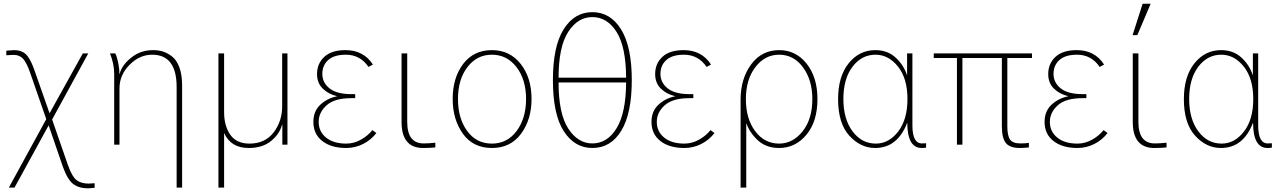

<svg xmlns="http://www.w3.org/2000/svg" viewBox="-20 -774 6842 1027"><path d="M13.7 -478.5V-502.9Q48.8 -505.9 55.7 -505.9Q93.8 -505.9 117.2 -484.9Q140.6 -463.9 162.1 -404.3L245.1 -168L422.9 -488.3H452.1L258.8 -134.8L342.8 107.4Q365.2 170.9 389.6 189.5Q414.1 208 454.1 208Q466.8 208 486.3 206.1V230.5Q457 233.4 451.2 233.4Q403.3 233.4 372.6 210.9Q341.8 188.5 316.4 118.2L240.2 -103.5L57.6 229.5H27.3L227.5 -136.7L140.6 -386.7Q123 -437.5 104 -459Q85 -480.5 52.7 -480.5Q39.1 -480.5 13.7 -478.5Z M568.4 -488.3H596.7Q606.4 -467.8 611.8 -440.4Q617.2 -413.1 618.2 -396.5V-379.9H620.1Q632.8 -426.8 682.6 -466.3Q732.4 -505.9 798.8 -505.9Q827.1 -505.9 851.1 -498.5Q875 -491.2 899.9 -472.2Q924.8 -453.1 939.5 -413.6Q954.1 -374 954.1 -317.4V229.5H924.8V-308.6Q924.8 -481.4 793.9 -481.4Q726.6 -481.4 672.9 -427.2Q619.1 -373 619.1 -300.8V0H590.8V-379.9Q590.8 -431.6 568.4 -488.3Z M1148.4 229.5V-488.3H1178.7V-173.8Q1178.7 -100.6 1211.9 -53.2Q1245.1 -5.9 1314.5 -5.9Q1397.5 -5.9 1443.4 -65.4Q1489.3 -125 1489.3 -206.1V-488.3H1517.6V0H1490.2V-106.4H1488.3Q1476.6 -58.6 1430.7 -20.5Q1384.8 17.6 1310.5 17.6Q1214.8 17.6 1178.7 -62.5V229.5Z M1656.2 -122.1Q1656.2 -178.7 1692.9 -213.4Q1729.5 -248 1782.2 -258.8V-259.8Q1736.3 -270.5 1706.1 -300.3Q1675.8 -330.1 1675.8 -377.9Q1675.8 -433.6 1714.4 -469.7Q1752.9 -505.9 1828.1 -505.9Q1924.8 -505.9 1974.6 -428.7L1951.2 -416Q1906.2 -481.4 1830.1 -481.4Q1767.6 -481.4 1735.8 -453.1Q1704.1 -424.8 1704.1 -378.9Q1704.1 -332 1742.7 -301.3Q1781.2 -270.5 1859.4 -270.5H1879.9V-249H1859.4Q1769.5 -249 1727.1 -210.9Q1684.6 -172.9 1684.6 -122.1Q1684.6 -70.3 1724.1 -38.1Q1763.7 -5.9 1832 -5.9Q1874 -5.9 1912.1 -27.8Q1950.2 -49.8 1971.7 -78.1L1993.2 -62.5Q1964.8 -25.4 1922.4 -3.9Q1879.9 17.6 1832 17.6Q1752 17.6 1704.1 -19.5Q1656.2 -56.6 1656.2 -122.1Z M2127.9 -122.1V-488.3H2158.2V-122.1Q2158.2 -6.8 2246.1 -6.8Q2273.4 -6.8 2308.6 -10.7V14.6Q2279.3 17.6 2243.2 17.6Q2127.9 17.6 2127.9 -122.1Z M2429.7 -244.1Q2429.7 -140.6 2479 -73.2Q2528.3 -5.9 2611.3 -5.9Q2693.4 -5.9 2743.7 -73.7Q2793.9 -141.6 2793.9 -244.1Q2793.9 -348.6 2742.7 -415Q2691.4 -481.4 2611.3 -481.4Q2531.2 -481.4 2480.5 -415.5Q2429.7 -349.6 2429.7 -244.1ZM2401.4 -244.1Q2401.4 -358.4 2457.5 -432.1Q2513.7 -505.9 2611.3 -505.9Q2707 -505.9 2765.1 -432.1Q2823.2 -358.4 2823.2 -244.1Q2823.2 -134.8 2767.1 -58.6Q2710.9 17.6 2611.3 17.6Q2510.7 17.6 2456.1 -58.6Q2401.4 -134.8 2401.4 -244.1Z M2937.5 -345.7Q2937.5 -526.4 2995.1 -617.7Q3052.7 -709 3148.4 -709Q3245.1 -709 3302.2 -616.7Q3359.4 -524.4 3359.4 -345.7Q3359.4 -167 3303.2 -74.7Q3247.1 17.6 3148.4 17.6Q3053.7 17.6 2995.6 -72.3Q2937.5 -162.1 2937.5 -345.7ZM2967.8 -358.4H3329.1Q3328.1 -524.4 3277.8 -603.5Q3227.5 -682.6 3148.4 -682.6Q3070.3 -682.6 3019 -603Q2967.8 -523.4 2967.8 -358.4ZM2967.8 -333Q2967.8 -166 3019.5 -86.4Q3071.3 -6.8 3148.4 -6.8Q3228.5 -6.8 3278.3 -88.4Q3328.1 -169.9 3329.1 -333Z M3464.8 -122.1Q3464.8 -178.7 3501.5 -213.4Q3538.1 -248 3590.8 -258.8V-259.8Q3544.9 -270.5 3514.6 -300.3Q3484.4 -330.1 3484.4 -377.9Q3484.4 -433.6 3522.9 -469.7Q3561.5 -505.9 3636.7 -505.9Q3733.4 -505.9 3783.2 -428.7L3759.8 -416Q3714.8 -481.4 3638.7 -481.4Q3576.2 -481.4 3544.4 -453.1Q3512.7 -424.8 3512.7 -378.9Q3512.7 -332 3551.3 -301.3Q3589.8 -270.5 3668 -270.5H3688.5V-249H3668Q3578.1 -249 3535.6 -210.9Q3493.2 -172.9 3493.2 -122.1Q3493.2 -70.3 3532.7 -38.1Q3572.3 -5.9 3640.6 -5.9Q3682.6 -5.9 3720.7 -27.8Q3758.8 -49.8 3780.3 -78.1L3801.8 -62.5Q3773.4 -25.4 3731 -3.9Q3688.5 17.6 3640.6 17.6Q3560.5 17.6 3512.7 -19.5Q3464.8 -56.6 3464.8 -122.1Z M4147.5 -5.9Q4220.7 -5.9 4272.9 -71.3Q4325.2 -136.7 4325.2 -244.1Q4325.2 -345.7 4275.4 -413.6Q4225.6 -481.4 4147.5 -481.4Q4071.3 -481.4 4020.5 -415Q3969.7 -348.6 3969.7 -244.1Q3969.7 -138.7 4019.5 -72.3Q4069.3 -5.9 4147.5 -5.9ZM3941.4 229.5V-241.2Q3941.4 -352.5 3997.6 -429.2Q4053.7 -505.9 4148.4 -505.9Q4237.3 -505.9 4294.9 -433.1Q4352.5 -360.4 4352.5 -244.1Q4352.5 -124 4293.5 -53.2Q4234.4 17.6 4147.5 17.6Q4078.1 17.6 4033.7 -23.4Q3989.3 -64.5 3971.7 -116.2V229.5Z M4462.9 -244.1Q4462.9 -365.2 4519.5 -435.5Q4576.2 -505.9 4662.1 -505.9Q4727.5 -505.9 4771 -465.8Q4814.5 -425.8 4832 -370.1V-488.3H4860.4V-103.5Q4860.4 -6.8 4911.1 -6.8Q4927.7 -6.8 4933.6 -7.8V15.6Q4925.8 17.6 4910.2 17.6Q4833 17.6 4833 -118.2Q4781.2 17.6 4661.1 17.6Q4583 17.6 4522.9 -48.3Q4462.9 -114.3 4462.9 -244.1ZM4491.2 -244.1Q4491.2 -137.7 4540 -71.8Q4588.9 -5.9 4665 -5.9Q4734.4 -5.9 4784.2 -70.3Q4834 -134.8 4834 -244.1Q4834 -354.5 4783.2 -418Q4732.4 -481.4 4663.1 -481.4Q4588.9 -481.4 4540 -417Q4491.2 -352.5 4491.2 -244.1Z M4974.6 -463.9V-488.3H5500V-463.9H5368.2V-98.6Q5368.2 -47.9 5382.8 -27.3Q5397.5 -6.8 5438.5 -6.8Q5462.9 -6.8 5483.4 -9.8V14.6Q5456.1 17.6 5435.5 17.6Q5381.8 17.6 5360.4 -8.8Q5338.9 -35.2 5338.9 -99.6V-463.9H5127.9V0H5098.6V-463.9Z M5567.4 -122.1Q5567.4 -178.7 5604 -213.4Q5640.6 -248 5693.4 -258.8V-259.8Q5647.5 -270.5 5617.2 -300.3Q5586.9 -330.1 5586.9 -377.9Q5586.9 -433.6 5625.5 -469.7Q5664.1 -505.9 5739.3 -505.9Q5835.9 -505.9 5885.7 -428.7L5862.3 -416Q5817.4 -481.4 5741.2 -481.4Q5678.7 -481.4 5647 -453.1Q5615.2 -424.8 5615.2 -378.9Q5615.2 -332 5653.8 -301.3Q5692.4 -270.5 5770.5 -270.5H5791V-249H5770.5Q5680.7 -249 5638.2 -210.9Q5595.7 -172.9 5595.7 -122.1Q5595.7 -70.3 5635.3 -38.1Q5674.8 -5.9 5743.2 -5.9Q5785.2 -5.9 5823.2 -27.8Q5861.3 -49.8 5882.8 -78.1L5904.3 -62.5Q5876 -25.4 5833.5 -3.9Q5791 17.6 5743.2 17.6Q5663.1 17.6 5615.2 -19.5Q5567.4 -56.6 5567.4 -122.1Z M6039.1 -122.1V-488.3H6069.3V-122.1Q6069.3 -6.8 6157.2 -6.8Q6184.6 -6.8 6219.7 -10.7V14.6Q6190.4 17.6 6154.3 17.6Q6039.1 17.6 6039.1 -122.1ZM6038.1 -585.9 6091.8 -753.9H6134.8L6063.5 -585.9Z M6312.5 -244.1Q6312.5 -365.2 6369.1 -435.5Q6425.8 -505.9 6511.7 -505.9Q6577.1 -505.9 6620.6 -465.8Q6664.1 -425.8 6681.6 -370.1V-488.3H6710V-103.5Q6710 -6.8 6760.7 -6.8Q6777.3 -6.8 6783.2 -7.8V15.6Q6775.4 17.6 6759.8 17.6Q6682.6 17.6 6682.6 -118.2Q6630.9 17.6 6510.7 17.6Q6432.6 17.6 6372.6 -48.3Q6312.5 -114.3 6312.5 -244.1ZM6340.8 -244.1Q6340.8 -137.7 6389.6 -71.8Q6438.5 -5.9 6514.6 -5.9Q6584 -5.9 6633.8 -70.3Q6683.6 -134.8 6683.6 -244.1Q6683.6 -354.5 6632.8 -418Q6582 -481.4 6512.7 -481.4Q6438.5 -481.4 6389.6 -417Q6340.8 -352.5 6340.8 -244.1Z"/></svg>

Font: Gothic A1 Thin
Style: Regular
Weight: 250
Designer: HanYang I&C Co.,Ltd.
Foundry: HanYang I&C Co.,Ltd.
Version: Version 2.50